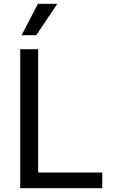

<svg xmlns="http://www.w3.org/2000/svg" viewBox="-20 -985 603 1005"><path d="M85.9 0H515.3V-82H179.7V-727.3H85.9ZM93 -800.8H169.7L280.2 -965.2H178.6Z"/></svg>

Font: GiG Sans Text
Style: Regular
Weight: 400
Designer: Andreas Faust
Version: Version 1.100;FEAKit 1.0